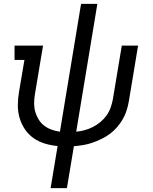

<svg xmlns="http://www.w3.org/2000/svg" viewBox="-20 -755 790 990"><path d="M241 215 277 -2Q244 -5 212 -14.5Q180 -24 153.5 -42.5Q127 -61 109 -87.5Q91 -114 81.5 -145.5Q72 -177 72 -211.5Q72 -246 78 -281L106 -446H55V-520H202L160 -269Q156 -245 156 -222Q156 -199 162 -178Q168 -157 179.5 -138.5Q191 -120 208 -107Q225 -94 246 -86.5Q267 -79 289 -76L398 -735H482L373 -76Q395 -78 417 -84Q439 -90 459.5 -100.5Q480 -111 498 -126Q516 -141 529.5 -160Q543 -179 550.5 -200.5Q558 -222 562 -243L608 -520H692L644 -231Q640 -208 632.5 -184.5Q625 -161 612.5 -139.5Q600 -118 583 -98.5Q566 -79 545.5 -64Q525 -49 502 -38Q479 -27 456 -19Q433 -11 408.5 -7Q384 -3 361 -1L325 215Z"/></svg>

Font: Iosevka Etoile
Style: Italic
Weight: 400
Italic angle: -9°
Designer: Belleve Invis
Foundry: Belleve Invis
Version: Version 22.1.2; ttfautohint (v1.8.4)